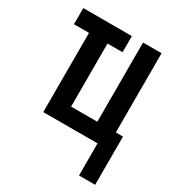

<svg xmlns="http://www.w3.org/2000/svg" viewBox="-168 -626 835 907"><g transform="rotate(30 250.0 -172.5)"><path d="M399 175V0H103V-432H21V-520H286V-432H204V-88H347V-520H448V-88H487V175Z"/></g></svg>

Font: Iosevka Curly Semibold
Style: Regular
Weight: 600
Monospace: yes
Designer: Belleve Invis
Foundry: Belleve Invis
Version: Version 22.1.2; ttfautohint (v1.8.4)